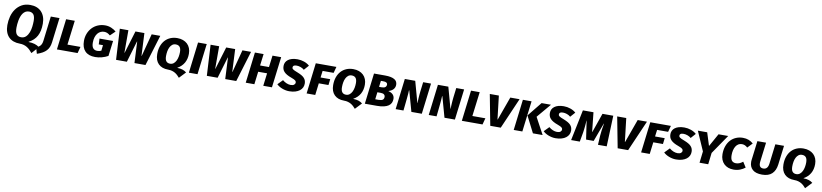

<svg xmlns="http://www.w3.org/2000/svg" viewBox="16 -2025 14913 3485"><g transform="rotate(10 7472.5 -282.5)"><path d="M667 -415Q667 -276 618.5 -187Q570 -98 470 -47L469 -43Q535 -42 583.5 -27.5Q632 -13 670 17L555 146Q532 117 507 92.5Q482 68 453 50.5Q424 33 390.5 23.5Q357 14 317 14Q253 14 201 -5Q149 -24 112.5 -61Q76 -98 56.5 -153Q37 -208 37 -279Q37 -359 57 -436.5Q77 -514 120 -575Q163 -636 228.5 -673.5Q294 -711 386 -711Q450 -711 501.5 -691.5Q553 -672 590 -634Q627 -596 647 -541Q667 -486 667 -415ZM320 -104Q375 -104 409.5 -138.5Q444 -173 463 -223.5Q482 -274 488.5 -331Q495 -388 495 -433Q495 -517 466.5 -553Q438 -589 383 -589Q346 -589 319 -573Q292 -557 272.5 -530Q253 -503 240.5 -468.5Q228 -434 221 -397.5Q214 -361 211 -325Q208 -289 208 -260Q208 -176 236.5 -140Q265 -104 320 -104Z M622 27Q675 7 699.5 -24Q724 -55 731 -110L787 -568H947L890 -109Q884 -61 868.5 -23.5Q853 14 825.5 44Q798 74 756 98Q714 122 655 142Z M1000 0 1069 -568H1229L1173 -119H1413L1381 0Z M1706 16Q1583 16 1519.5 -49.5Q1456 -115 1456 -237Q1456 -311 1481 -374Q1506 -437 1550 -483.5Q1594 -530 1655.5 -556Q1717 -582 1789 -582Q1849 -582 1902 -559.5Q1955 -537 1992 -504L1902 -417Q1874 -441 1848 -452.5Q1822 -464 1790 -464Q1757 -464 1726 -450Q1695 -436 1671.5 -407.5Q1648 -379 1634 -336.5Q1620 -294 1620 -237Q1620 -165 1647 -133Q1674 -101 1725 -101Q1765 -101 1798 -117L1810 -221H1732L1727 -328H1977L1942 -46Q1890 -17 1828 -0.5Q1766 16 1706 16Z M2632 0H2429L2410 -393H2406L2289 0H2090L2059 -568H2217V-153H2221L2347 -568H2512L2532 -151H2536L2646 -568H2805Z M3373 -338Q3373 -241 3332 -169Q3291 -97 3212 -53L3211 -49Q3269 -48 3310.5 -34Q3352 -20 3381 5L3269 123Q3250 101 3229.5 81Q3209 61 3183 45.5Q3157 30 3125 20.5Q3093 11 3051 11Q2936 11 2871.5 -53Q2807 -117 2807 -234Q2807 -316 2830 -380.5Q2853 -445 2894.5 -490Q2936 -535 2993 -558.5Q3050 -582 3118 -582Q3176 -582 3223 -565Q3270 -548 3303.5 -516.5Q3337 -485 3355 -439.5Q3373 -394 3373 -338ZM3066 -101Q3104 -101 3131 -122.5Q3158 -144 3175 -178Q3192 -212 3200 -254.5Q3208 -297 3208 -338Q3208 -405 3183 -434.5Q3158 -464 3110 -464Q3072 -464 3046 -443.5Q3020 -423 3003 -389.5Q2986 -356 2978.5 -313.5Q2971 -271 2971 -226Q2971 -160 2995.5 -130.5Q3020 -101 3066 -101Z M3432 0 3501 -568H3661L3591 0Z M4305 0H4102L4083 -393H4079L3962 0H3763L3732 -568H3890V-153H3894L4020 -568H4185L4205 -151H4209L4319 -568H4478Z M4803 0 4832 -235H4668L4639 0H4480L4549 -568H4709L4682 -353H4846L4873 -568H5033L4963 0Z M5538 -168Q5538 -130 5522 -96.5Q5506 -63 5473.5 -38Q5441 -13 5393 1.5Q5345 16 5282 16Q5247 16 5213.5 9Q5180 2 5149.5 -10Q5119 -22 5093.5 -38Q5068 -54 5050 -72L5139 -163Q5172 -134 5212 -117.5Q5252 -101 5289 -101Q5331 -101 5352 -118Q5373 -135 5373 -160Q5373 -170 5369.5 -178.5Q5366 -187 5356.5 -195.5Q5347 -204 5329 -212.5Q5311 -221 5282 -232Q5231 -250 5196.5 -270Q5162 -290 5141 -313Q5120 -336 5111.5 -362Q5103 -388 5103 -420Q5103 -455 5117.5 -484.5Q5132 -514 5161 -536Q5190 -558 5233 -570Q5276 -582 5333 -582Q5396 -582 5456 -561Q5516 -540 5556 -503L5477 -414Q5448 -440 5410 -453Q5372 -466 5338 -466Q5299 -466 5283.5 -454Q5268 -442 5268 -422Q5268 -413 5271 -405Q5274 -397 5284.5 -388.5Q5295 -380 5316 -370Q5337 -360 5372 -347Q5418 -329 5450 -310.5Q5482 -292 5501.5 -270Q5521 -248 5529.5 -223Q5538 -198 5538 -168Z M5817 -453 5801 -329H5979L5966 -219H5788L5761 0H5602L5671 -568H6051L6020 -453Z M6616 -338Q6616 -241 6575 -169Q6534 -97 6455 -53L6454 -49Q6512 -48 6553.5 -34Q6595 -20 6624 5L6512 123Q6493 101 6472.5 81Q6452 61 6426 45.5Q6400 30 6368 20.5Q6336 11 6294 11Q6179 11 6114.5 -53Q6050 -117 6050 -234Q6050 -316 6073 -380.5Q6096 -445 6137.5 -490Q6179 -535 6236 -558.5Q6293 -582 6361 -582Q6419 -582 6466 -565Q6513 -548 6546.5 -516.5Q6580 -485 6598 -439.5Q6616 -394 6616 -338ZM6309 -101Q6347 -101 6374 -122.5Q6401 -144 6418 -178Q6435 -212 6443 -254.5Q6451 -297 6451 -338Q6451 -405 6426 -434.5Q6401 -464 6353 -464Q6315 -464 6289 -443.5Q6263 -423 6246 -389.5Q6229 -356 6221.5 -313.5Q6214 -271 6214 -226Q6214 -160 6238.5 -130.5Q6263 -101 6309 -101Z M6906 -112Q6962 -112 6984.5 -129.5Q7007 -147 7007 -183Q7007 -211 6986.5 -227.5Q6966 -244 6922 -244H6863L6847 -112ZM6925 -346Q6971 -346 6991.5 -364Q7012 -382 7012 -412Q7012 -434 6993.5 -446.5Q6975 -459 6933 -459H6890L6876 -346ZM7172 -174Q7172 -134 7157 -102Q7142 -70 7109.5 -47.5Q7077 -25 7025 -12.5Q6973 0 6900 0H6675L6744 -568H6947Q7008 -568 7051.5 -559Q7095 -550 7123 -533Q7151 -516 7163.5 -491.5Q7176 -467 7176 -436Q7176 -390 7147 -355Q7118 -320 7059 -302L7058 -299Q7115 -285 7143.5 -253Q7172 -221 7172 -174Z M7615 -180Q7615 -191 7615.5 -214.5Q7616 -238 7618 -268Q7620 -298 7622.5 -331.5Q7625 -365 7629 -396L7650 -568H7795L7725 0H7533L7427 -379H7422Q7422 -360 7419 -318.5Q7416 -277 7410.5 -224Q7405 -171 7399 -112.5Q7393 -54 7387 0H7243L7312 -568H7504L7611 -180Z M8225 -180Q8225 -191 8225.5 -214.5Q8226 -238 8228 -268Q8230 -298 8232.5 -331.5Q8235 -365 8239 -396L8260 -568H8405L8335 0H8143L8037 -379H8032Q8032 -360 8029 -318.5Q8026 -277 8020.5 -224Q8015 -171 8009 -112.5Q8003 -54 7997 0H7853L7922 -568H8114L8221 -180Z M8463 0 8532 -568H8692L8636 -119H8876L8844 0Z M9096 -136H9100L9256 -568H9427L9180 0H8987L8878 -568H9045Z M9578 0H9419L9488 -568H9648ZM9619 -303 9833 -568H10006L9786 -308L9952 0H9773Z M10447 -168Q10447 -130 10431 -96.5Q10415 -63 10382.5 -38Q10350 -13 10302 1.5Q10254 16 10191 16Q10156 16 10122.5 9Q10089 2 10058.5 -10Q10028 -22 10002.5 -38Q9977 -54 9959 -72L10048 -163Q10081 -134 10121 -117.5Q10161 -101 10198 -101Q10240 -101 10261 -118Q10282 -135 10282 -160Q10282 -170 10278.5 -178.5Q10275 -187 10265.5 -195.5Q10256 -204 10238 -212.5Q10220 -221 10191 -232Q10140 -250 10105.5 -270Q10071 -290 10050 -313Q10029 -336 10020.5 -362Q10012 -388 10012 -420Q10012 -455 10026.5 -484.5Q10041 -514 10070 -536Q10099 -558 10142 -570Q10185 -582 10242 -582Q10305 -582 10365 -561Q10425 -540 10465 -503L10386 -414Q10357 -440 10319 -453Q10281 -466 10247 -466Q10208 -466 10192.5 -454Q10177 -442 10177 -422Q10177 -413 10180 -405Q10183 -397 10193.5 -388.5Q10204 -380 10225 -370Q10246 -360 10281 -347Q10327 -329 10359 -310.5Q10391 -292 10410.5 -270Q10430 -248 10438.5 -223Q10447 -198 10447 -168Z M10690 -396Q10689 -370 10686.5 -339Q10684 -308 10681 -278Q10678 -248 10674.5 -220.5Q10671 -193 10668 -174L10637 0H10477L10594 -568H10789L10827 -212H10831L10955 -568H11154L11133 0H10972L10982 -171Q10985 -219 10993.5 -278.5Q11002 -338 11013 -396H11009L10883 -56H10743L10693 -396Z M11444 -136H11448L11604 -568H11775L11528 0H11335L11226 -568H11393Z M11982 -453 11966 -329H12144L12131 -219H11953L11926 0H11767L11836 -568H12216L12185 -453Z M12668 -168Q12668 -130 12652 -96.5Q12636 -63 12603.5 -38Q12571 -13 12523 1.5Q12475 16 12412 16Q12377 16 12343.5 9Q12310 2 12279.5 -10Q12249 -22 12223.5 -38Q12198 -54 12180 -72L12269 -163Q12302 -134 12342 -117.5Q12382 -101 12419 -101Q12461 -101 12482 -118Q12503 -135 12503 -160Q12503 -170 12499.5 -178.5Q12496 -187 12486.5 -195.5Q12477 -204 12459 -212.5Q12441 -221 12412 -232Q12361 -250 12326.5 -270Q12292 -290 12271 -313Q12250 -336 12241.5 -362Q12233 -388 12233 -420Q12233 -455 12247.5 -484.5Q12262 -514 12291 -536Q12320 -558 12363 -570Q12406 -582 12463 -582Q12526 -582 12586 -561Q12646 -540 12686 -503L12607 -414Q12578 -440 12540 -453Q12502 -466 12468 -466Q12429 -466 12413.5 -454Q12398 -442 12398 -422Q12398 -413 12401 -405Q12404 -397 12414.5 -388.5Q12425 -380 12446 -370Q12467 -360 12502 -347Q12548 -329 12580 -310.5Q12612 -292 12631.5 -270Q12651 -248 12659.5 -223Q12668 -198 12668 -168Z M13029 -213 13004 0H12844L12869 -212L12713 -568H12885L12959 -333H12963L13094 -568H13272Z M13648 -421Q13603 -466 13544 -466Q13507 -466 13479 -448.5Q13451 -431 13432 -400.5Q13413 -370 13403 -328.5Q13393 -287 13393 -238Q13393 -166 13419.5 -135.5Q13446 -105 13496 -105Q13528 -105 13559 -117.5Q13590 -130 13622 -156L13684 -58Q13644 -26 13590.5 -5Q13537 16 13471 16Q13417 16 13372.5 -0.5Q13328 -17 13295.5 -48.5Q13263 -80 13245 -125Q13227 -170 13227 -227Q13227 -310 13251 -376Q13275 -442 13317 -487.5Q13359 -533 13417 -557.5Q13475 -582 13543 -582Q13602 -582 13649.5 -563.5Q13697 -545 13734 -511Z M13997 16Q13879 16 13821.5 -36.5Q13764 -89 13764 -176V-193Q13764 -202 13766 -212L13810 -568H13970L13926 -215Q13925 -206 13924.5 -198.5Q13924 -191 13924 -183Q13924 -97 14001 -97Q14082 -97 14096 -201L14141 -568H14301L14257 -215Q14243 -104 14179.5 -44Q14116 16 13997 16Z M14915 -338Q14915 -241 14874 -169Q14833 -97 14754 -53L14753 -49Q14811 -48 14852.5 -34Q14894 -20 14923 5L14811 123Q14792 101 14771.5 81Q14751 61 14725 45.5Q14699 30 14667 20.5Q14635 11 14593 11Q14478 11 14413.5 -53Q14349 -117 14349 -234Q14349 -316 14372 -380.5Q14395 -445 14436.5 -490Q14478 -535 14535 -558.5Q14592 -582 14660 -582Q14718 -582 14765 -565Q14812 -548 14845.5 -516.5Q14879 -485 14897 -439.5Q14915 -394 14915 -338ZM14608 -101Q14646 -101 14673 -122.5Q14700 -144 14717 -178Q14734 -212 14742 -254.5Q14750 -297 14750 -338Q14750 -405 14725 -434.5Q14700 -464 14652 -464Q14614 -464 14588 -443.5Q14562 -423 14545 -389.5Q14528 -356 14520.5 -313.5Q14513 -271 14513 -226Q14513 -160 14537.5 -130.5Q14562 -101 14608 -101Z"/></g></svg>

Font: Qjlgwqiwhsfqbnnlvksmvfsycuq
Style: Regular
Weight: 700
Italic angle: -8°
Designer: Carrois Corporate & Edenspiekermann
Foundry: Carrois Corporate GbR & Edenspiekermann AG
Version: Version 2.001